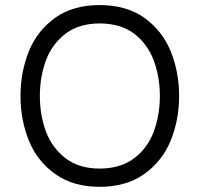

<svg xmlns="http://www.w3.org/2000/svg" viewBox="-20 -720 780 750"><path d="M60.1 0ZM60.1 0ZM369.1 9.8Q268.1 9.8 198.7 -38.1Q126 -88.9 93 -170.2Q60.1 -251.5 60.1 -345.2Q60.1 -439 93 -520.3Q126 -601.6 198.7 -652.8Q268.1 -700.2 369.1 -700.2Q470.7 -700.2 540.5 -652.8Q613.3 -601.6 646.5 -520.3Q679.7 -439 679.7 -345.2Q679.7 -251.5 646.5 -170.2Q613.3 -88.9 540.5 -38.1Q470.7 9.8 369.1 9.8ZM369.1 -61.5Q449.2 -61.5 502.4 -100.6Q557.1 -141.6 580.8 -206.3Q604.5 -271 604.5 -345.2Q604.5 -419.4 580.6 -483.9Q556.6 -548.3 502.4 -589.8Q449.2 -628.4 369.1 -628.4Q290 -628.4 237.8 -589.8Q183.1 -548.3 159.4 -483.9Q135.7 -419.4 135.7 -345.2Q135.7 -271 159.4 -206.5Q183.1 -142.1 237.8 -100.6Q290 -61.5 369.1 -61.5Z"/></svg>

Font: Acari Sans
Style: Regular
Weight: 400
Designer: Alfredo Marco Pradil and Stefan Peev
Foundry: Hanken Design Co.
Version: Version 1.045;February 4, 2021;FontCreator 13.0.0.2655 64-bi